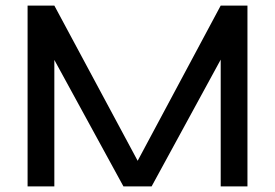

<svg xmlns="http://www.w3.org/2000/svg" viewBox="-20 -669 987 689"><path d="M79 0V-649H175L474 -92L772 -649H868V0H772V-455L524 0H423L175 -454V0Z"/></svg>

Font: Syne Med Modified
Style: Regular
Weight: 500
Designer: Lucas Descroix
Foundry: Bonjour Monde
Version: Version 2.200